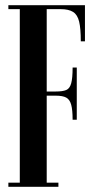

<svg xmlns="http://www.w3.org/2000/svg" viewBox="-20 -719 382 739"><path d="M299.5 -683.8H159.8V-366.7H197.5V-350.8H159.8V0H56.2V-699H299.5ZM213.8 -699H307V-560H291Q291 -609 284.6 -635.8Q278.2 -662.5 261.2 -673.1Q244.2 -683.8 213.8 -683.8ZM12.2 -683.8V-699H56.2V-683.8ZM197.5 -366.8H275.5V-258.2H259.5Q259.5 -296 254 -316Q248.5 -336 234.9 -343.4Q221.2 -350.8 194.5 -350.8ZM197.5 -350.8 194.5 -366.8Q221.2 -366.8 234.9 -372.5Q248.5 -378.2 254 -398.2Q259.5 -418.2 259.5 -459H275.5V-350.8ZM159.8 0V-16H204.8V0ZM12.2 0V-16H56.2V0Z"/></svg>

Font: Emberly Black
Style: Regular
Weight: 900
Designer: Rajesh Rajput
Foundry: Rajesh Rajput
Version: Version 1.000